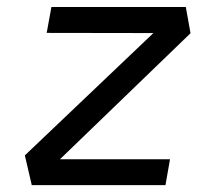

<svg xmlns="http://www.w3.org/2000/svg" viewBox="-20 -538 626 558"><path d="M533.7 -441.4 520 -517.6H129.4L115.7 -442.4L425.8 -441.9L52.2 -86.4L72.3 0H460.9L474.1 -75.2H154.3Z"/></svg>

Font: Cascadia Mono SemiLight
Style: Italic
Weight: 350
Italic angle: -10°
Monospace: yes
Designer: Aaron Bell
Foundry: Saja Typeworks
Version: Version 2404.023